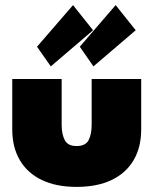

<svg xmlns="http://www.w3.org/2000/svg" viewBox="-20 -720 613 752"><path d="M221.5 -232Q221.5 -194 233.8 -171Q246 -148 280 -148Q315 -148 327 -171Q339 -194 339 -232V-410.5H533V-213Q533 -143 503.2 -92.5Q473.5 -42 417 -15Q360.5 12 280 12Q200 12 143.8 -15Q87.5 -42 57.8 -92.5Q28 -143 28 -213V-410.5H221.5ZM346 -460 292.5 -537 433 -700 511.5 -601.5ZM179 -460 125 -537 266 -700 344.5 -601.5Z"/></svg>

Font: League Spartan Thin Black
Style: Regular
Weight: 900
Version: Version 2.002